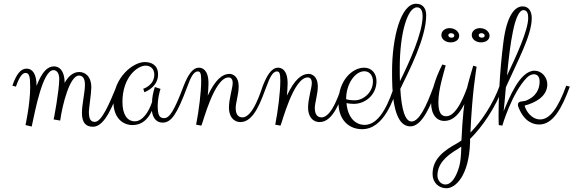

<svg xmlns="http://www.w3.org/2000/svg" viewBox="-20 -696 3059 1024"><path d="M65 -234C82 -284 99 -307 115 -307C136 -307 141 -289 141 -232C141 -143 116 -29 116 -29L149 -21C168 -109 208 -322 265 -322C285 -322 296 -302 296 -275C296 -214 267 -60 266 -59L301 -53C313 -139 352 -293 401 -293C427 -293 433 -268 433 -244C433 -202 417 -141 417 -94C417 -41 438 -20 476 -20C542 -20 585 -144 622 -234L603 -239C562 -140 522 -46 486 -46C462 -46 454 -63 454 -101C454 -115 467 -202 467 -229C467 -291 433 -312 402 -312C370 -312 343 -288 325 -254C324 -323 294 -342 268 -342C233 -342 204 -313 175 -238C175 -305 151 -330 122 -330C90 -330 67 -300 46 -239Z M960 -239C908 -102 884 -66 855 -66C830 -66 821 -82 821 -133C821 -165 830 -205 836 -222L806 -232C796 -203 791 -173 791 -152C773 -98 740 -49 699 -49C659 -49 633 -85 633 -152C633 -287 715 -346 756 -346C783 -346 803 -329 803 -298C803 -243 748 -223 744 -223L750 -204C770 -212 823 -239 823 -299C823 -349 788 -365 752 -365C689 -365 585 -282 585 -153C585 -68 634 -29 687 -29C737 -29 769 -60 790 -105C795 -62 818 -42 847 -42C895 -42 925 -90 979 -234Z M979 -234C995 -278 1011 -315 1035 -315C1049 -315 1053 -304 1053 -264C1053 -206 1041 -108 1026 -31L1054 -26C1063 -44 1123 -283 1199 -283C1213 -283 1221 -273 1221 -253C1221 -227 1201 -170 1201 -122C1201 -79 1222 -45 1263 -45C1337 -45 1374 -165 1401 -234L1382 -239C1374 -218 1331 -70 1273 -70C1249 -70 1237 -88 1237 -120C1237 -148 1253 -193 1253 -236C1253 -289 1221 -302 1204 -302C1166 -302 1129 -272 1088 -186C1090 -208 1092 -232 1092 -251C1092 -324 1059 -335 1041 -335C1004 -335 980 -289 960 -239Z M1401 -234C1417 -278 1433 -315 1457 -315C1471 -315 1475 -304 1475 -264C1475 -206 1463 -108 1448 -31L1476 -26C1485 -44 1545 -283 1621 -283C1635 -283 1643 -273 1643 -253C1643 -227 1623 -170 1623 -122C1623 -79 1644 -45 1685 -45C1759 -45 1796 -165 1823 -234L1804 -239C1796 -218 1753 -70 1695 -70C1671 -70 1659 -88 1659 -120C1659 -148 1675 -193 1675 -236C1675 -289 1643 -302 1626 -302C1588 -302 1551 -272 1510 -186C1512 -208 1514 -232 1514 -251C1514 -324 1481 -335 1463 -335C1426 -335 1402 -289 1382 -239Z M1911 -7C2030 -7 2078 -170 2103 -234L2084 -239C2060 -170 2013 -30 1925 -30C1878 -30 1835 -65 1828 -146C1838 -144 1852 -142 1867 -142C1929 -142 1988 -191 1988 -263C1988 -305 1962 -335 1922 -335C1859 -335 1785 -267 1785 -150C1785 -53 1844 -7 1911 -7ZM1923 -316C1953 -316 1969 -291 1969 -262C1969 -203 1918 -161 1872 -161C1850 -161 1834 -164 1826 -167C1826 -251 1875 -316 1923 -316Z M2253 -615C2253 -648 2238 -676 2199 -676C2117 -676 2071 -494 2071 -316C2071 -220 2072 -22 2169 -22C2234 -22 2282 -144 2313 -234L2294 -239C2252 -123 2214 -48 2175 -48C2140 -48 2121 -115 2115 -222C2160 -316 2253 -492 2253 -615ZM2112 -334C2112 -522 2154 -657 2204 -657C2229 -657 2234 -629 2234 -610C2234 -520 2162 -361 2113 -263C2112 -285 2112 -309 2112 -334Z M2350 -51C2434 -51 2472 -175 2494 -234L2475 -239C2459 -193 2416 -76 2360 -76C2337 -76 2318 -89 2318 -150C2318 -223 2349 -314 2357 -347L2339 -352C2295 -266 2279 -195 2279 -151C2279 -84 2309 -51 2350 -51ZM2429 -506C2429 -524 2410 -546 2377 -546C2354 -546 2334 -531 2334 -509C2334 -488 2355 -470 2383 -470C2409 -470 2429 -483 2429 -506ZM2403 -506C2403 -500 2398 -495 2388 -495C2378 -495 2371 -501 2371 -508C2371 -515 2377 -519 2386 -519C2397 -519 2403 -512 2403 -506Z M2522 -340 2504 -346C2474 -240 2453 -200 2441 53C2434 58 2427 63 2420 67C2349 106 2287 150 2287 232C2287 279 2321 308 2361 308C2410 308 2481 240 2487 65V45C2552 -19 2623 -122 2664 -234L2645 -239C2609 -140 2547 -48 2489 11C2498 -201 2519 -319 2522 -340ZM2429 193C2410 257 2384 288 2356 288C2330 288 2313 264 2313 241C2313 180 2356 137 2421 99C2427 95 2433 91 2440 86V93C2439 134 2436 168 2429 193ZM2591 -506C2591 -524 2572 -546 2539 -546C2516 -546 2496 -531 2496 -509C2496 -488 2517 -470 2545 -470C2571 -470 2591 -483 2591 -506ZM2565 -506C2565 -500 2560 -495 2550 -495C2540 -495 2533 -501 2533 -508C2533 -515 2539 -519 2548 -519C2559 -519 2565 -512 2565 -506Z M2816 -600C2816 -634 2801 -662 2767 -662C2726 -662 2683 -614 2665 -473C2643 -302 2639 -154 2639 -80C2639 -47 2640 -29 2640 -29L2659 -26C2659 -27 2711 -202 2790 -282C2800 -292 2814 -300 2827 -300C2843 -300 2858 -290 2858 -261C2858 -217 2835 -179 2787 -160C2768 -152 2742 -161 2742 -136C2742 -133 2744 -126 2746 -122C2778 -43 2827 -32 2856 -32C2929 -32 2976 -117 3019 -234L3000 -239C2956 -119 2912 -59 2861 -59C2813 -59 2783 -108 2778 -133C2833 -147 2899 -181 2899 -246C2899 -285 2868 -319 2831 -319C2752 -319 2695 -172 2666 -103C2670 -139 2674 -183 2678 -231C2742 -374 2816 -508 2816 -600ZM2772 -642C2795 -642 2797 -616 2797 -600C2797 -534 2732 -394 2684 -293C2700 -461 2724 -642 2772 -642Z"/></svg>

Font: Clicker Script
Style: Regular
Weight: 400
Designer: Astigmatic (AOETI)
Foundry: Astigmatic (AOETI)
Version: Version 1.000